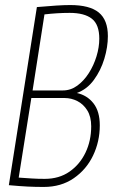

<svg xmlns="http://www.w3.org/2000/svg" viewBox="-20 -730 456 760"><path d="M15 3 126 -702Q172 -706 203 -708Q234 -710 258 -710Q335 -710 371 -680.5Q407 -651 407 -587Q407 -544 393 -497.5Q379 -451 351.5 -413.5Q324 -376 284 -362Q325 -353 350 -321Q375 -289 375 -234Q375 -170 348.5 -114.5Q322 -59 272 -24.5Q222 10 153 10Q120 10 89.5 8.5Q59 7 15 3ZM109 -372H229Q260 -372 286 -391Q312 -410 331.5 -440.5Q351 -471 362 -507Q373 -543 373 -577Q373 -633 343.5 -656Q314 -679 256 -679Q231 -679 206.5 -677.5Q182 -676 156 -673ZM104 -342 54 -27Q84 -25 106.5 -23.5Q129 -22 157 -22Q214 -22 255 -50.5Q296 -79 318.5 -126Q341 -173 341 -230Q341 -268 325.5 -293Q310 -318 286 -330Q262 -342 236 -342Z"/></svg>

Font: Georama SemiCondensed ExtraLight
Style: Italic
Weight: 200
Width: 4
Italic angle: -9°
Designer: Jean-Baptiste Levee
Foundry: Production Type
Version: Version 1.000